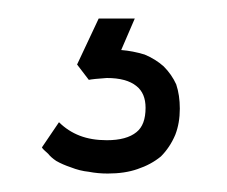

<svg xmlns="http://www.w3.org/2000/svg" viewBox="-20 -23 246 208"><path d="M76.2 63.5Q81.1 62.5 95.7 61.5Q117.2 61.5 127.9 70.3Q137.7 78.1 137.7 93.8Q137.7 112.3 127.9 120.1Q117.2 128.9 95.7 128.9Q79.1 128.9 66.4 124Q53.7 119.1 43.9 109.4Q38.1 118.2 25.4 136.7Q26.4 138.7 32.2 143.6Q35.2 147.5 41 151.4Q47.9 155.3 56.6 158.2Q66.4 162.1 76.2 163.1Q85.9 165 96.7 165Q115.2 165 128.9 160.2Q143.6 155.3 154.3 146.5Q164.1 136.7 169.9 123Q174.8 110.4 174.8 94.7Q174.8 80.1 170.9 68.4Q166 57.6 157.2 48.8Q148.4 41 136.7 36.1Q124 32.2 111.3 31.2Q116.2 19.5 126 -2.9Q125 -2.9 121.1 -2.9Q112.3 -2.9 86.9 -2.9Q81.1 9.8 63.5 46.9Q66.4 50.8 76.2 63.5Z"/></svg>

Font: TextaAlt
Style: Regular
Weight: 400
Designer: Daniel Hernandez & Miguel Hernandez
Version: Version 1.005;com.myfonts.easy.latinotype.texta.alt-regular.